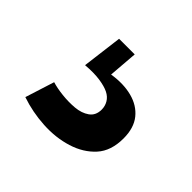

<svg xmlns="http://www.w3.org/2000/svg" viewBox="-75 -94 391 391"><g transform="rotate(45 120.5 102.0)"><path d="M20 205 40 142Q53 146 71 148Q89 150 106.5 148.5Q124 147 136 138.5Q148 130 148 113Q148 103 143 94.5Q138 86 128 81Q118 76 101 73.5Q84 71 60 73L71 -14H116L111 49Q142 44 167 50.5Q192 57 206.5 75Q221 93 221 123Q221 159 202 180Q183 201 152.5 210.5Q122 220 87 218Q52 216 20 205Z"/></g></svg>

Font: Bricolage Grotesque Condensed Medium
Style: Regular
Weight: 500
Width: 3
Designer: Mathieu Triay
Foundry: Atelier Triay
Version: Version 1.000;gftools[0.9.30]